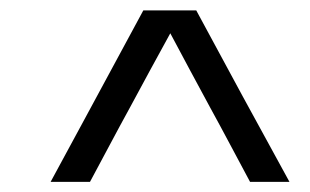

<svg xmlns="http://www.w3.org/2000/svg" viewBox="-20 -699 607 376"><path d="M546.9 -342.8 455.1 -510.7C424.8 -566.4 394.5 -623 364.3 -678.7H260.7C169.9 -510.7 109.4 -398.4 79.1 -342.8H156.2C182.6 -391.6 208 -440.4 234.4 -488.3C260.7 -537.1 287.1 -585.9 313.5 -633.8C338.9 -585.9 365.2 -537.1 391.6 -488.3C418 -440.4 443.4 -391.6 469.7 -342.8Z"/></svg>

Font: My Font
Style: Regular
Weight: 400
Designer: Alfredo Marco Pradil
Version: Version 0.001